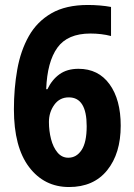

<svg xmlns="http://www.w3.org/2000/svg" viewBox="-20 -743 540 773"><path d="M36 -303Q36 -387 49.5 -463Q63 -539 96 -597.5Q129 -656 187 -689.5Q245 -723 334 -723Q357 -723 381.5 -721Q406 -719 427 -715V-598Q408 -603 387 -605.5Q366 -608 344 -608Q252 -608 211 -551Q170 -494 166 -384H171Q189 -422 219.5 -444Q250 -466 296 -466Q376 -466 421 -404Q466 -342 466 -237Q466 -125 411.5 -57.5Q357 10 258 10Q158 10 97 -70.5Q36 -151 36 -303ZM255 -108Q288 -108 308.5 -139Q329 -170 329 -235Q329 -351 257 -351Q220 -351 198.5 -321Q177 -291 177 -252Q177 -216 185.5 -183Q194 -150 211.5 -129Q229 -108 255 -108Z"/></svg>

Font: Noto Sans Thai Cond
Style: Bold
Weight: 700
Width: 3
Designer: Monotype Design Team
Foundry: Monotype Imaging Inc.
Version: Version 2.002; ttfautohint (v1.8.4.7-5d5b)